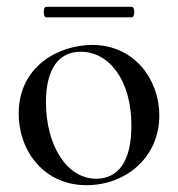

<svg xmlns="http://www.w3.org/2000/svg" viewBox="-20 -531 523 564"><path d="M116 -480H367C377 -480 377 -511 367 -511H116C106 -511 106 -480 116 -480ZM234 13C348 13 448 -67 448 -192C448 -297 375 -399 251 -399C152 -399 35 -336 35 -198C35 -85 111 13 234 13ZM262 -6C177 -6 115 -103 115 -231C115 -329 153 -379 217 -379C301 -379 366 -295 366 -162C366 -56 327 -6 262 -6Z"/></svg>

Font: Cormorant Infant Book
Style: Regular
Weight: 500
Designer: Christian Thalmann (Catharsis Fonts)
Version: Version 1.000;PS 002.000;hotconv 1.0.88;makeotf.lib2.5.64775